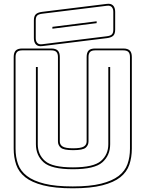

<svg xmlns="http://www.w3.org/2000/svg" viewBox="-20 -992 786 1037"><path d="M692 -684V-189Q692 -142 678.5 -102.5Q665 -63 630 -35Q595 -7 532.5 9Q470 25 373 25Q276 25 213.5 9Q151 -7 116 -35Q81 -63 67.5 -102.5Q54 -142 54 -189V-684Q54 -708 65 -719Q76 -730 100 -730H257Q281 -730 292 -719Q303 -708 303 -684V-228Q303 -210 318.5 -200.5Q334 -191 375 -191Q417 -191 432.5 -200.5Q448 -210 448 -228V-684Q448 -708 458.5 -719Q469 -730 494 -730H646Q670 -730 681 -719Q692 -708 692 -684ZM682 -189V-684Q682 -703 673.5 -711.5Q665 -720 646 -720H494Q475 -720 466.5 -711.5Q458 -703 458 -684V-228Q458 -208 443 -194.5Q428 -181 375 -181Q323 -181 308 -194.5Q293 -208 293 -228V-684Q293 -703 284.5 -711.5Q276 -720 257 -720H100Q81 -720 72.5 -711.5Q64 -703 64 -684V-189Q64 -143 77.5 -105.5Q91 -68 125.5 -41.5Q160 -15 220 0Q280 15 373 15Q466 15 526 0Q586 -15 620.5 -41.5Q655 -68 668.5 -105.5Q682 -143 682 -189ZM174 -630H184V-213Q184 -157 223.5 -122.5Q263 -88 374 -88Q485 -88 525 -122.5Q565 -157 565 -213V-630H575V-213Q575 -153 533 -115.5Q491 -78 374 -78Q257 -78 215.5 -115.5Q174 -153 174 -213ZM208 -743Q186 -740 174.5 -751.5Q163 -763 163 -786V-882Q163 -905 173.5 -915Q184 -925 208 -928L557 -971Q579 -974 590.5 -962.5Q602 -951 602 -928V-832Q602 -809 591.5 -799Q581 -789 557 -786ZM556 -796Q575 -798 583.5 -805.5Q592 -813 592 -832V-928Q592 -945 583.5 -954Q575 -963 558 -961L209 -918Q190 -916 181.5 -908.5Q173 -901 173 -882V-786Q173 -769 181.5 -760Q190 -751 207 -753ZM263 -847 502 -877V-867L263 -837Z"/></svg>

Font: Bungee Outline
Style: Regular
Weight: 400
Designer: David Jonathan Ross
Foundry: David Jonathan Ross
Version: Version 1.001;PS 1.0;hotconv 1.0.72;makeotf.lib2.5.5900